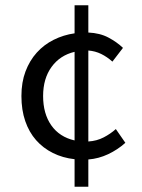

<svg xmlns="http://www.w3.org/2000/svg" viewBox="-20 -673 537 726"><path d="M262 -477Q207 -464 175 -420Q143 -376 143 -310Q143 -243 174 -199Q205 -155 262 -142ZM454 -133Q425 -107 389 -90Q353 -73 314 -70V33H262V-71Q217 -76 180 -94.5Q143 -113 116.5 -143Q90 -173 75.5 -215Q61 -257 61 -310Q61 -362 76.5 -403Q92 -444 119 -474Q146 -504 183 -522.5Q220 -541 262 -547V-653H314V-550Q358 -548 390 -531Q422 -514 445 -492L405 -440Q385 -458 362.5 -469Q340 -480 314 -482V-138Q346 -140 372 -153.5Q398 -167 418 -185Z"/></svg>

Font: Myanmar Sanpya
Style: Regular
Weight: 400
Designer: Danh Hong
Foundry: Google Inc.
Version: Version 2.00 November 22, 2015